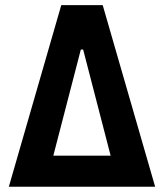

<svg xmlns="http://www.w3.org/2000/svg" viewBox="-20 -713 626 733"><path d="M13.7 0 213.9 -693.4H372.1L572.3 0H433.1L297.4 -523.9H288.6L152.8 0ZM85.4 0V-118.7H495.6V0Z"/></svg>

Font: Cascadia Code PL
Style: Regular
Weight: 400
Monospace: yes
Designer: Aaron Bell
Foundry: Saja Typeworks
Version: Version 2102.003